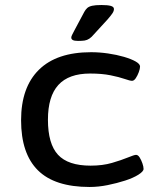

<svg xmlns="http://www.w3.org/2000/svg" viewBox="-20 -738 620 765"><path d="M337 7Q198 7 131 -59.5Q64 -126 64 -259Q64 -390 135 -460Q206 -530 343 -530Q376 -530 410.5 -525Q445 -520 474 -511.5Q503 -503 520.5 -493Q538 -483 538 -473Q538 -464 533 -450.5Q528 -437 521 -426.5Q514 -416 506 -416Q498 -416 476.5 -423.5Q455 -431 420.5 -438Q386 -445 339 -445Q254 -445 212.5 -399.5Q171 -354 171 -261Q171 -165 211 -121.5Q251 -78 341 -78Q389 -78 426.5 -89Q464 -100 489.5 -110.5Q515 -121 522 -121Q530 -121 536.5 -110.5Q543 -100 547.5 -87Q552 -74 552 -65Q552 -55 531.5 -42Q511 -29 478.5 -18.5Q446 -8 409 -0.5Q372 7 337 7ZM291 -575Q276 -575 270 -578.5Q264 -582 264 -588Q264 -593 267.5 -599.5Q271 -606 276 -616L316 -691Q321 -700 327.5 -706Q334 -712 347 -715Q360 -718 384 -718Q409 -718 421.5 -714.5Q434 -711 434 -702Q434 -694 428 -685Q422 -676 409 -661L354 -601Q345 -590 336 -584Q327 -578 317 -576.5Q307 -575 291 -575Z"/></svg>

Font: Asap Expanded Medium
Style: Regular
Weight: 500
Width: 7
Designer: Pablo Cosgaya
Foundry: Omnibus-Type
Version: Version 3.001